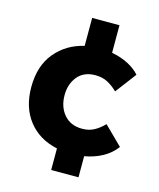

<svg xmlns="http://www.w3.org/2000/svg" viewBox="-105 -663 690 835"><g transform="rotate(15 240.0 -245.5)"><path d="M329 -464Q371 -456 403.5 -439Q436 -422 456 -399L385 -305Q365 -325 341 -338Q317 -351 285 -351Q233 -351 205 -317Q177 -283 177 -233Q177 -180 206.5 -145.5Q236 -111 288 -111Q319 -111 342.5 -124Q366 -137 386 -158L468 -77Q444 -45 408.5 -25.5Q373 -6 328 2V97H205V0Q122 -18 75 -78Q28 -138 28 -229Q28 -325 77.5 -384.5Q127 -444 206 -462V-588H329Z"/></g></svg>

Font: Tilda Sans Extra Bold
Style: Regular
Weight: 800
Designer: ParaType Ltd
Foundry: ParaType Ltd
Version: Version 1.009